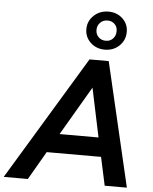

<svg xmlns="http://www.w3.org/2000/svg" viewBox="-118 -1043 870 1095"><g transform="rotate(5 316.5 -495.5)"><path d="M-55 0 374 -710H484L650 0H523L488 -162H177L83 0ZM241 -271H464L405 -551ZM456 -773Q407 -773 374 -804Q341 -835 341 -881Q341 -927 375 -959Q409 -991 459 -991Q507 -991 539.5 -960.5Q572 -930 572 -885Q572 -837 538.5 -805Q505 -773 456 -773ZM457 -824Q482 -824 498 -841Q514 -858 514 -885Q514 -909 498 -924.5Q482 -940 458 -940Q432 -940 415.5 -923Q399 -906 399 -881Q399 -856 415.5 -840Q432 -824 457 -824Z"/></g></svg>

Font: Livvic SemiBold
Style: Italic
Weight: 600
Italic angle: -10°
Designer: Jacques Le Bailly, Baron von Fonthausen
Version: Version 1.001; ttfautohint (v1.8.2)